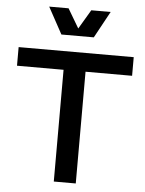

<svg xmlns="http://www.w3.org/2000/svg" viewBox="-61 -978 775 1027"><g transform="rotate(5 326.5 -465.0)"><path d="M17 -600V-700H635V-600H385V0H267V-600ZM326 -827 387 -930H491L413 -787H239L161 -930H265Z"/></g></svg>

Font: MedMera Sans Semibold
Style: Regular
Weight: 600
Designer: Kasper Nordkvist
Foundry: UNCUT.wtf
Version: Version 1.300